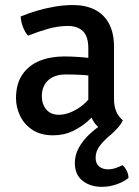

<svg xmlns="http://www.w3.org/2000/svg" viewBox="-20 -524 552 762"><path d="M43.5 -134Q43.5 -191.5 68.8 -228.2Q94 -265 137.2 -282.5Q180.5 -300 235 -300Q262.5 -300 298 -297.5Q333.5 -295 364 -288V-218.5Q337 -225 303.8 -226.8Q270.5 -228.5 241.5 -228.5Q196 -228.5 171 -205.2Q146 -182 146 -141.5Q146 -111 163.5 -89.8Q181 -68.5 213.5 -68.5Q250 -68.5 290.5 -94Q331 -119.5 359 -169L375 -90Q357 -69 330.5 -45Q304 -21 269.2 -4Q234.5 13 190.5 13Q141 13 108.2 -9Q75.5 -31 59.5 -64.8Q43.5 -98.5 43.5 -134ZM390 -5.5Q362 -21 347.5 -48.5Q333 -76 330.5 -107V-332.5Q330.5 -379.5 309.2 -400.2Q288 -421 249 -421Q211.5 -421 171.5 -409.8Q131.5 -398.5 91.5 -382.5Q79.5 -395 71.2 -416.8Q63 -438.5 62 -458.5Q90 -470.5 125.2 -481Q160.5 -491.5 198 -497.8Q235.5 -504 269.5 -504Q319 -504 355.5 -486Q392 -468 412.2 -431Q432.5 -394 432.5 -336.5V-131.5Q432.5 -103.5 440.8 -83Q449 -62.5 467.5 -46.5ZM466 131.5Q475.5 139.5 482.5 152.8Q489.5 166 490 182Q472.5 197 443.8 207.2Q415 217.5 384 217.5Q337.5 217.5 307.2 193Q277 168.5 277 123.5Q277 91 292.8 62.5Q308.5 34 333.2 10.5Q358 -13 384.5 -30L467.5 -46.5Q461 -32 448.5 -17.8Q436 -3.5 420 10.5Q394 31.5 376.8 53.8Q359.5 76 359.5 102Q359.5 125 373.2 136.5Q387 148 408.5 148Q424.5 148 439.5 142.8Q454.5 137.5 466 131.5Z"/></svg>

Font: Signika
Style: Regular
Weight: 400
Designer: Anna Giedry
Foundry: Anna Giedry
Version: Version 2.001